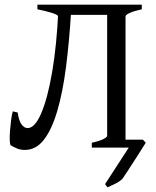

<svg xmlns="http://www.w3.org/2000/svg" viewBox="-20 -635 672 826"><path d="M26 -10Q23 -13 22 -30Q21 -47 23 -71.5Q25 -96 28 -119.5Q31 -143 35 -156L56 -151Q61 -116 72.5 -100Q84 -84 99 -84Q130 -84 157.5 -148Q185 -212 204.5 -326Q224 -440 231 -591L286 -586Q278 -456 264 -347Q250 -238 226.5 -158Q203 -78 169 -34Q135 10 87 10Q67 10 51.5 3Q36 -4 26 -10ZM259 -552 231 -564Q228 -572 202 -580Q176 -588 141 -595V-615H590V-595Q557 -588 538.5 -579.5Q520 -571 520 -564V-31Q520 -21 590 -21V0H375V-21Q408 -28 424.5 -36.5Q441 -45 441 -51V-571H279ZM595 -34 607 -21Q604 -16 591 4.5Q578 25 561 51.5Q544 78 529 101Q514 124 507 134Q495 146 475.5 155.5Q456 165 443 171Q438 166 432 157L534 0L495 -34Z"/></svg>

Font: ChillKai
Style: Regular
Weight: 400
Designer: ChillType
Foundry: 寒蝉字型
Version: Version 2.000